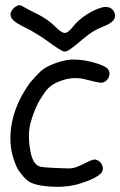

<svg xmlns="http://www.w3.org/2000/svg" viewBox="-20 -719 463 739"><path d="M168 -557.1Q147.9 -572.3 121.1 -588.4Q94.7 -605 77.1 -612.8Q41.5 -629.9 29.3 -643.1Q20.5 -652.3 20.5 -663.1Q20.5 -668 22.5 -672.9Q24.4 -678.2 29.8 -684.6Q35.6 -690.9 41.5 -694.3Q50.8 -699.7 55.2 -699.2Q59.6 -699.2 69.3 -693.4Q75.2 -689.5 91.3 -681.2Q107.4 -672.9 124.5 -664.6Q144.5 -654.8 161.6 -642.6Q178.2 -630.9 190.9 -618.2Q215.8 -592.3 229 -592.3Q229 -592.3 229.5 -592.3Q242.7 -592.3 263.7 -619.6Q280.8 -641.6 313 -662.6Q344.7 -683.1 373 -690.4Q380.4 -692.4 387.2 -692.4Q396.5 -692.4 404.3 -688.5Q418 -681.6 421.9 -666Q422.9 -662.1 422.9 -658.2Q422.9 -647.5 414.6 -638.7Q402.8 -626.5 373.5 -615.2Q355 -608.4 337.4 -597.2Q319.8 -585.9 300.3 -569.8Q263.7 -538.6 250 -529.3Q236.3 -520 227.1 -520.5Q222.7 -520.5 205.6 -531.2Q188 -542 168 -557.1ZM137.7 -4.9Q105.5 -10.3 89.4 -21.5Q72.8 -32.7 50.3 -64.9Q45.9 -71.8 39.1 -88.4Q32.7 -105 28.3 -121.1Q20 -152.8 20 -186.5Q20 -213.4 24.9 -241.7Q36.6 -305.7 72.3 -365.2Q78.6 -376 85.4 -385.7Q91.8 -395.5 94.2 -398.9Q122.1 -431.6 135.7 -443.8Q148.9 -456.1 168.5 -465.3Q168.9 -465.3 169.4 -465.8Q214.8 -487.3 256.8 -489.7Q261.2 -489.7 266.1 -489.7Q304.7 -489.7 350.6 -475.6Q369.6 -469.7 380.9 -463.9Q392.1 -458 396 -452.1Q403.8 -440.4 400.4 -427.2Q397.5 -414.1 385.3 -405.8Q375.5 -399.4 364.7 -400.9Q354.5 -401.9 305.7 -414.1Q289.1 -418.5 271 -418.5Q246.6 -418.5 220.7 -410.2Q175.8 -396 154.8 -366.7Q132.8 -336.4 121.1 -311Q108.9 -285.2 98.1 -247.6Q91.3 -224.1 91.3 -194.8Q91.3 -177.2 93.8 -157.2Q100.1 -105.5 117.7 -87.9Q126.5 -78.6 138.7 -76.7Q150.4 -74.2 197.8 -72.3Q225.6 -70.8 241.7 -70.8Q249.5 -70.8 254.4 -71.3Q269.5 -71.8 303.2 -88.9Q328.1 -101.6 337.4 -104Q346.2 -106.4 354.5 -102.5Q367.7 -96.7 373 -83.5Q378.9 -70.8 373.5 -58.6Q368.2 -47.4 342.3 -33.7Q315.9 -20.5 278.8 -9.8Q248.5 -1.5 211.4 0Q206.1 0 200.7 0Q168.9 0 137.7 -4.9Z"/></svg>

Font: Casuwalt
Style: Regular
Weight: 400
Designer: Walter E Stewart
Version: 0.1